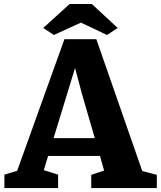

<svg xmlns="http://www.w3.org/2000/svg" viewBox="-20 -958 821 978"><path d="M200.2 -815.4 334.5 -937.5H447.8L579.6 -815.4L524.9 -779.8L392.1 -842.8L254.4 -779.8ZM2.4 -68.4 67.4 -87.9 308.1 -758.3H470.7L704.6 -86.9L778.8 -67.4V0H444.8V-67.4L510.3 -89.4L489.3 -163.6H225.1L203.1 -91.3L275.9 -68.4V0H2.4ZM462.9 -254.4 397.9 -478 362.3 -611.8 252.9 -254.4Z"/></svg>

Font: Merriweather
Style: Heavy
Weight: 900
Version: Version 1.003